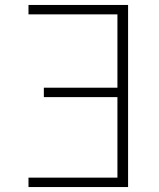

<svg xmlns="http://www.w3.org/2000/svg" viewBox="-20 -755 640 775"><path d="M95 0V-38H454V-363H157V-401H454V-697H95V-735H497V0Z"/></svg>

Font: Iosevka Curly XLtEx
Style: Regular
Weight: 200
Width: 7
Monospace: yes
Designer: Belleve Invis
Foundry: Belleve Invis
Version: Version 11.1.0; ttfautohint (v1.8.3)